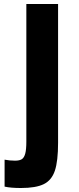

<svg xmlns="http://www.w3.org/2000/svg" viewBox="-20 -778 398 962"><path d="M3 157V22Q28 27 55 27Q78 27 89.5 19.5Q101 12 106.5 -8.5Q112 -29 112 -69V-758H271V-63Q271 29 255 77Q239 125 199.5 144.5Q160 164 85 164Q33 164 3 157Z"/></svg>

Font: Biryani ExtraBold
Style: Regular
Weight: 800
Designer: Dan Reynolds and Mathieu Reguer
Foundry: Dan Reynolds and Mathieu Reguer
Version: Version 1.004; ttfautohint (v1.1) -l 5 -r 5 -G 72 -x 0 -D la